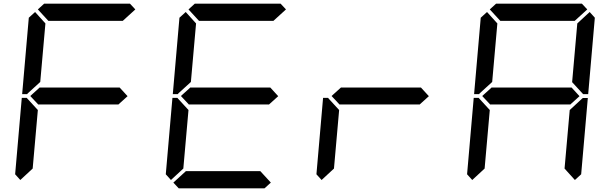

<svg xmlns="http://www.w3.org/2000/svg" viewBox="-20 -1020 3304 1040"><path d="M90 -45 62 -76 98 -490H125L129 -485L185 -424L157 -107ZM131 -515 127 -510H100L136 -924L170 -955L226 -893L198 -576ZM185 -969 219 -1000H684L713 -969L645 -907H242ZM671 -499 620 -453V-454H188V-453L144 -500L196 -547V-546H628Z M906 -45 878 -76 914 -490H941L945 -485L1001 -424L973 -107ZM947 -515 943 -510H916L952 -924L986 -955L1042 -893L1014 -576ZM1001 -969 1035 -1000H1500L1529 -969L1461 -907H1058ZM1487 -499 1436 -453V-454H1004V-453L960 -500L1012 -547V-546H1444ZM1447 -31 1413 0H948L919 -31L987 -93H1390Z M1722 -45 1694 -76 1730 -490H1757L1761 -485L1817 -424L1789 -107ZM2303 -499 2252 -453V-454H1820V-453L1776 -500L1828 -547V-546H2260Z M2538 -45 2510 -76 2546 -490H2573L2577 -485L2633 -424L2605 -107ZM2579 -515 2575 -510H2548L2584 -924L2618 -955L2674 -893L2646 -576ZM2633 -969 2667 -1000H3132L3161 -969L3093 -907H2690ZM3119 -499 3068 -453V-454H2636V-453L2592 -500L2644 -547V-546H3076ZM3132 -485 3137 -489H3164L3128 -76L3094 -45L3038 -107L3066 -424ZM3174 -955 3202 -924 3166 -510H3139L3135 -514L3079 -575L3107 -893Z"/></svg>

Font: DSEG7 Classic
Style: Italic
Weight: 400
Italic angle: -5°
Designer: Keshikan(Twitter:@keshinomi_88pro)
Version: Version 0.46